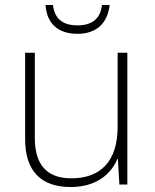

<svg xmlns="http://www.w3.org/2000/svg" viewBox="-20 -742 622 772"><path d="M421 -722H390C384 -670 354 -640 291 -640C230 -640 199 -669 193 -722H163C168 -648 213 -606 291 -606C368 -606 412 -648 421 -722ZM492 -530H453V-232C453 -92 383 -25 267 -25C172 -25 120 -76 120 -187V-530H81V-183C81 -55 144 10 264 10C368 10 427 -43 452 -103H454L460 0H492Z"/></svg>

Font: Noto Sans Sinhala ExtraLight
Style: Regular
Weight: 200
Designer: Jelle Bosma - Monotype Design Team
Foundry: Monotype Imaging Inc.
Version: Version 2.006